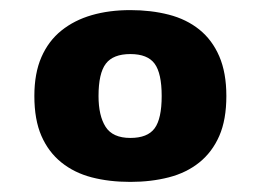

<svg xmlns="http://www.w3.org/2000/svg" viewBox="-20 -732 516 380"><path d="M48 -542Q48 -587 62 -619Q76 -651 101.5 -671.5Q127 -692 161.5 -702Q196 -712 238 -712Q279 -712 314 -703Q349 -694 374.5 -673.5Q400 -653 414 -620.5Q428 -588 428 -542Q428 -495 414 -463Q400 -431 374.5 -410.5Q349 -390 314 -381Q279 -372 238 -372Q196 -372 161.5 -381Q127 -390 101.5 -410.5Q76 -431 62 -463Q48 -495 48 -542ZM175 -542Q175 -503 189 -481Q203 -459 238 -459Q272 -459 286 -478Q300 -497 300 -542Q300 -587 286 -606Q272 -625 238 -625Q204 -625 189.5 -606Q175 -587 175 -542Z"/></svg>

Font: PT Sans Caption
Style: Bold
Weight: 700
Designer: A.Korolkova, O.Umpeleva, V.Yefimov
Foundry: ParaType Ltd
Version: Version 2.003W OFL